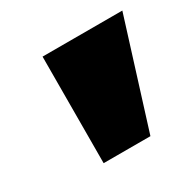

<svg xmlns="http://www.w3.org/2000/svg" viewBox="-84 -794 500 494"><g transform="rotate(-30 166.0 -547.0)"><path d="M94 -389 95 -705H332L233 -389Z"/></g></svg>

Font: Mulish ExtraBlack
Style: Italic
Weight: 1000
Italic angle: -9°
Designer: Vernon Adams
Foundry: Vernon Adams
Version: Version 3.603; ttfautohint (v1.8.3)